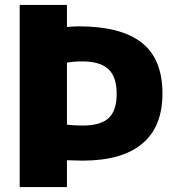

<svg xmlns="http://www.w3.org/2000/svg" viewBox="-20 -760 718 780"><path d="M60 -740H252V-650.5Q285.5 -653 299.5 -653Q471 -653 555.5 -586.8Q640 -520.5 640 -380Q640 -245 557.8 -176.2Q475.5 -107.5 316 -107.5Q300.5 -107.5 272.5 -108.5L252 -109V0H60ZM454 -379Q454 -448 420.2 -479.2Q386.5 -510.5 314.5 -510.5Q280 -510.5 252 -505.5V-253.5Q282 -250 316 -250Q388 -250 421 -280Q454 -310 454 -379Z"/></svg>

Font: Encode Sans ExtraBold
Style: Regular
Weight: 800
Designer: Multiple Designers
Foundry: Impallari Type
Version: Version 2.000